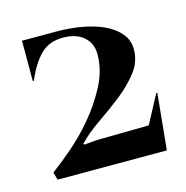

<svg xmlns="http://www.w3.org/2000/svg" viewBox="-67 -874 490 506"><g transform="rotate(-15 177.5 -621.0)"><path d="M25 -453Q47 -469 80 -497Q113 -525 143.5 -561Q174 -597 196 -639Q218 -681 218 -724Q218 -754 197.5 -772Q177 -790 141 -790Q103 -790 79.5 -766.5Q56 -743 38 -700H35V-810H130Q165 -810 198.5 -804Q232 -798 257.5 -786Q283 -774 298.5 -755.5Q314 -737 314 -712Q314 -678 292.5 -650.5Q271 -623 240.5 -599Q210 -575 177 -552.5Q144 -530 121 -506L123 -503L157 -506L300 -508L341 -585H344L329 -432H31Z"/></g></svg>

Font: Bluu Next Cyrillic
Style: Bold
Weight: 700
Designer: Igor Stepanchenko
Foundry: Igor Stepanchenko
Version: Version 1.000